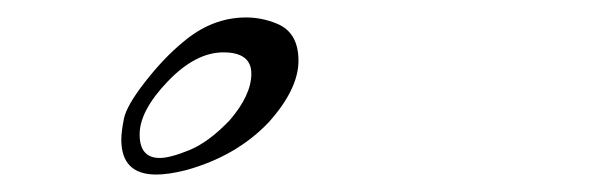

<svg xmlns="http://www.w3.org/2000/svg" viewBox="-20 -659 693 220"><path d="M159 -459Q119 -459 119 -499Q119 -508 122 -523Q125 -538 146.5 -565.5Q168 -593 190 -611Q223 -639 262 -639Q280 -639 297 -632Q322 -622 322 -589.5Q322 -557 288 -519Q251 -480 193 -464Q173 -459 159 -459ZM163 -478Q175 -478 197 -487Q219 -496 243 -521Q268 -550 268 -574.5Q268 -599 236 -599Q204 -599 172 -565.5Q140 -532 140 -505Q140 -478 163 -478Z"/></svg>

Font: Arizonia
Style: Regular
Weight: 400
Designer: Robert E. Leuschke
Foundry: Robert E. Leuschke
Version: Version 1.003